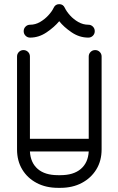

<svg xmlns="http://www.w3.org/2000/svg" viewBox="-20 -900 570 924"><path d="M407 -628Q407 -641 416 -650Q425 -659 438 -659Q451 -659 460 -650Q469 -641 469 -628V-181Q469 -126 443.5 -84.5Q418 -43 373.5 -19.5Q329 4 271 4H259Q201 4 156.5 -19.5Q112 -43 87 -84.5Q62 -126 62 -181V-628Q62 -641 71 -650Q80 -659 93 -659Q106 -659 115 -650Q124 -641 124 -628V-232H407ZM259 -57H271Q334 -57 369 -87Q404 -117 407 -171H124Q127 -117 161.5 -87Q196 -57 259 -57ZM238 -862Q246 -880 265 -880Q284 -880 292 -862Q300 -845 317 -826Q334 -807 357 -794Q380 -781 405 -781Q418 -781 427 -772Q436 -763 436 -750Q436 -737 427 -728Q418 -719 405 -719Q362 -719 324.5 -744.5Q287 -770 265 -798Q242 -770 204.5 -744.5Q167 -719 125 -719Q112 -719 103 -728Q94 -737 94 -750Q94 -763 103 -772Q112 -781 125 -781Q150 -781 172.5 -794Q195 -807 212.5 -826Q230 -845 238 -862Z"/></svg>

Font: Libertine Sup Medium
Style: Regular
Weight: 500
Designer: Bastien Sozeau
Foundry: NBR — Bastien Sozeau
Version: Version 2.003; ttfautohint (v1.8.4.7-5d5b);gftools[0.9.33]